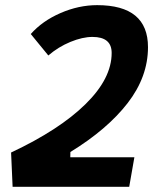

<svg xmlns="http://www.w3.org/2000/svg" viewBox="-20 -723 626 743"><path d="M28.8 0 22.9 -132.8Q210 -220.7 311 -320.1Q412.1 -419.4 412.1 -518.1Q412.1 -580.1 337.9 -580.1Q299.3 -580.1 252.4 -560.8Q205.6 -541.5 167 -508.3L99.1 -591.3Q144 -642.1 214.4 -672.6Q284.7 -703.1 356 -703.1Q552.7 -703.1 552.7 -540.5Q552.7 -425.8 473.9 -324Q395 -222.2 252.4 -134.8L252 -114.3H500L480 0Z"/></svg>

Font: Cascadia Mono
Style: Bold Italic
Weight: 700
Italic angle: -10°
Monospace: yes
Designer: Aaron Bell
Foundry: Saja Typeworks
Version: Version 2404.023; ttfautohint (v1.8.4)